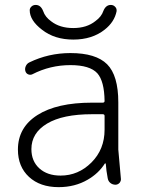

<svg xmlns="http://www.w3.org/2000/svg" viewBox="-20 -771 577 779"><path d="M107.4 -166Q107.4 -117.2 139.6 -87.9Q171.9 -58.6 225.6 -58.6Q297.9 -58.6 351.1 -111.8Q404.3 -165 404.3 -245.1V-300.8Q404.3 -307.6 396.5 -307.6H353.5Q234.4 -307.6 170.9 -269.5Q107.4 -231.4 107.4 -166ZM265.6 -555.7Q369.1 -555.7 414.6 -510.3Q460 -464.8 460 -355.5V-164.1L470.7 -43.9Q470.7 -39.1 468.8 -35.2Q466.8 -29.3 460.9 -25.4Q455.1 -21.5 449.2 -21.5Q436.5 -21.5 427.7 -28.8Q418.9 -36.1 417 -47.9Q411.1 -78.1 409.2 -106.4Q409.2 -107.4 407.7 -107.9Q406.2 -108.4 405.3 -107.4Q379.9 -67.4 335.9 -42Q284.2 -11.7 217.8 -11.7Q142.6 -11.7 97.7 -53.2Q52.7 -94.7 52.7 -164.1Q52.7 -253.9 131.8 -304.2Q210.9 -354.5 353.5 -354.5H396.5Q404.3 -354.5 404.3 -361.3Q403.3 -441.4 375 -473.6Q344.7 -506.8 265.6 -506.8Q183.6 -506.8 111.3 -469.7Q103.5 -465.8 94.7 -469.2Q85.9 -472.7 83 -482.4Q80.1 -492.2 84.5 -502.4Q88.9 -512.7 98.6 -517.6Q176.8 -555.7 265.6 -555.7ZM100.6 -729.5Q100.6 -737.3 106.4 -743.2Q113.3 -751 125 -751Q145.5 -751 155.3 -725.6Q163.1 -702.1 187.5 -684.6Q222.7 -657.2 277.3 -657.2Q332 -657.2 367.2 -685.5Q391.6 -703.1 399.4 -726.6Q409.2 -751 429.7 -751Q440.4 -751 447.3 -743.2Q453.1 -737.3 453.1 -729.5Q453.1 -727.5 453.1 -725.6Q444.3 -681.6 404.3 -650.4Q353.5 -610.4 277.3 -610.4Q201.2 -610.4 150.4 -650.4Q100.6 -688.5 100.6 -729.5Z"/></svg>

Font: Gen Jyuu Gothic Light
Style: Regular
Weight: 200
Designer: [Source Han Sans]
Ryoko NISHIZUKA  (kana & ideographs); Paul D. Hunt (Latin, Greek & Cyrillic); Wenlong ZHANG  (bopomofo
Version: Version 1.002.20150607